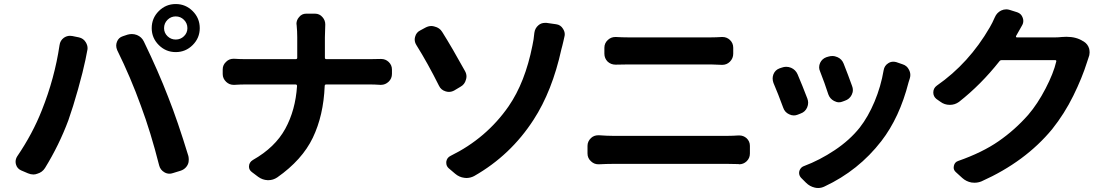

<svg xmlns="http://www.w3.org/2000/svg" viewBox="-20 -859 5502 956"><path d="M796.9 -718.8Q796.9 -695.3 814 -678.7Q831.1 -662.1 855 -662.1Q878.9 -662.1 896 -678.7Q913.1 -695.3 913.1 -718.8Q913.1 -743.2 896 -760.3Q878.9 -777.3 855 -777.3Q831.1 -777.3 814 -760.3Q796.9 -743.2 796.9 -718.8ZM735.4 -718.8Q735.4 -768.6 770.5 -803.7Q805.7 -838.9 855 -838.9Q904.3 -838.9 939.5 -803.7Q974.6 -768.6 974.6 -718.8Q974.6 -669.9 939.5 -634.8Q904.3 -599.6 855 -599.6Q805.7 -599.6 770.5 -634.8Q735.4 -669.9 735.4 -718.8ZM188.5 -310.5Q252 -469.7 276.4 -633.8Q279.3 -657.2 297.9 -670.9Q312.5 -680.7 328.1 -680.7Q334 -680.7 339.8 -679.7L373 -672.9Q395.5 -668 407.2 -648.4Q416 -633.8 416 -619.1Q416 -612.3 414.1 -605.5Q408.2 -578.1 405.3 -560.5Q393.6 -503.9 368.7 -415Q343.8 -326.2 320.3 -259.8Q274.4 -136.7 204.1 -22.5Q190.4 -1 166 5.9Q156.2 9.8 146.5 9.8Q132.8 9.8 119.1 3.9L85 -10.7Q65.4 -19.5 59.6 -40Q57.6 -46.9 57.6 -53.7Q57.6 -67.4 65.4 -80.1Q142.6 -193.4 188.5 -310.5ZM681.6 -332Q630.9 -472.7 563.5 -609.4Q558.6 -621.1 558.6 -631.8Q558.6 -641.6 562.5 -651.4Q570.3 -671.9 591.8 -678.7L615.2 -686.5Q626 -689.5 636.7 -689.5Q649.4 -689.5 662.1 -684.6Q685.5 -674.8 696.3 -652.3Q768.6 -502.9 817.4 -376Q864.3 -257.8 918 -82Q919.9 -73.2 919.9 -64.5Q919.9 -58.6 918.9 -51.8Q916 -37.1 905.3 -25.4Q894.5 -13.7 878.9 -8.8L840.8 2.9Q832 5.9 824.2 5.9Q810.5 5.9 798.8 -1Q778.3 -12.7 772.5 -35.2Q730.5 -201.2 681.6 -332Z M1597.7 -571.3Q1597.7 -564.5 1605.5 -564.5H1823.2Q1847.7 -564.5 1874 -565.4Q1876 -565.4 1877.9 -565.4Q1899.4 -565.4 1915 -550.8Q1931.6 -535.2 1931.6 -512.7V-491.2Q1931.6 -467.8 1915 -452.1Q1898.4 -436.5 1877 -436.5Q1876 -436.5 1874 -436.5Q1843.8 -438.5 1822.3 -438.5H1604.5Q1596.7 -438.5 1596.7 -430.7Q1590.8 -284.2 1537.6 -173.3Q1484.4 -62.5 1360.4 24.4Q1339.8 38.1 1316.4 38.1Q1314.5 38.1 1312.5 38.1Q1287.1 37.1 1265.6 21.5L1234.4 -2Q1219.7 -12.7 1219.7 -29.3Q1219.7 -50.8 1239.3 -62.5Q1349.6 -125 1400.4 -217.8Q1451.2 -310.5 1459 -430.7Q1459 -438.5 1451.2 -438.5H1204.1Q1177.7 -438.5 1146.5 -436.5Q1144.5 -436.5 1143.6 -436.5Q1122.1 -436.5 1106.4 -451.2Q1088.9 -467.8 1088.9 -490.2V-513.7Q1088.9 -536.1 1106.4 -551.8Q1121.1 -566.4 1142.6 -566.4Q1144.5 -566.4 1146.5 -566.4Q1175.8 -564.5 1200.2 -564.5H1452.1Q1460 -564.5 1460 -571.3V-673.8Q1460 -703.1 1457 -734.4Q1456.1 -737.3 1456.1 -740.2Q1456.1 -758.8 1468.8 -773.4Q1482.4 -791 1504.9 -791H1547.9Q1571.3 -791 1585.9 -773.4Q1599.6 -757.8 1599.6 -737.3L1597.7 -672.9Z M2340.8 17.6Q2322.3 27.3 2301.8 27.3Q2296.9 27.3 2292 26.4Q2266.6 23.4 2246.1 5.9L2213.9 -21.5Q2202.1 -32.2 2202.1 -47.9Q2202.1 -50.8 2202.1 -53.7Q2205.1 -74.2 2223.6 -83Q2402.3 -170.9 2512.7 -330.1Q2594.7 -449.2 2630.9 -631.8Q2637.7 -662.1 2640.6 -695.3Q2643.6 -718.8 2661.1 -733.4Q2674.8 -745.1 2693.4 -745.1Q2697.3 -745.1 2701.2 -745.1L2749 -738.3Q2771.5 -735.4 2783.2 -715.8Q2792 -702.1 2792 -688.5Q2792 -681.6 2790 -674.8Q2788.1 -664.1 2785.2 -653.3Q2782.2 -642.6 2779.8 -630.9Q2777.3 -619.1 2775.4 -614.3Q2729.5 -405.3 2636.7 -262.7Q2522.5 -85.9 2340.8 17.6ZM2053.7 -633.8Q2044.9 -647.5 2044.9 -662.1Q2044.9 -668.9 2046.9 -675.8Q2052.7 -698.2 2073.2 -708L2098.6 -721.7Q2113.3 -729.5 2127.9 -729.5Q2135.7 -729.5 2144.5 -726.6Q2168.9 -720.7 2181.6 -700.2Q2231.4 -621.1 2294.9 -505.9Q2302.7 -492.2 2302.7 -478.5Q2302.7 -469.7 2299.8 -461.9Q2293.9 -438.5 2272.5 -426.8L2241.2 -408.2Q2228.5 -401.4 2214.8 -401.4Q2207 -401.4 2198.2 -404.3Q2175.8 -411.1 2166 -431.6Q2109.4 -544.9 2053.7 -633.8Z M2962.9 -41Q2960.9 -41 2959 -41Q2938.5 -41 2922.9 -55.7Q2905.3 -71.3 2905.3 -94.7V-132.8Q2905.3 -155.3 2922.9 -171.9Q2937.5 -185.5 2959 -185.5Q2960.9 -185.5 2962.9 -185.5Q3003.9 -182.6 3030.3 -182.6H3604.5Q3627.9 -182.6 3657.2 -184.6Q3659.2 -184.6 3661.1 -184.6Q3681.6 -184.6 3697.3 -170.9Q3713.9 -155.3 3713.9 -132.8V-94.7Q3713.9 -71.3 3697.3 -55.7Q3681.6 -41 3660.2 -41Q3658.2 -41 3657.2 -42Q3627.9 -43 3604.5 -43H3030.3Q3002 -43 2962.9 -41ZM3046.9 -537.1Q3045.9 -537.1 3044.9 -537.1Q3022.5 -537.1 3005.9 -551.8Q2989.3 -568.4 2989.3 -591.8V-621.1Q2989.3 -644.5 3006.8 -660.2Q3022.5 -674.8 3043.9 -674.8Q3044.9 -674.8 3046.9 -674.8Q3078.1 -672.9 3106.4 -672.9H3520.5Q3544.9 -672.9 3574.2 -674.8Q3575.2 -674.8 3577.1 -674.8Q3598.6 -674.8 3614.3 -660.2Q3630.9 -644.5 3630.9 -621.1V-591.8Q3630.9 -568.4 3614.3 -551.8Q3598.6 -536.1 3576.2 -536.1Q3575.2 -536.1 3574.2 -536.1Q3540 -538.1 3520.5 -538.1H3107.4Q3081.1 -538.1 3046.9 -537.1Z M4063.5 -502.9Q4058.6 -513.7 4058.6 -523.4Q4058.6 -535.2 4063.5 -545.9Q4073.2 -566.4 4094.7 -574.2L4104.5 -577.1Q4114.3 -580.1 4124 -580.1Q4137.7 -580.1 4150.4 -574.2Q4171.9 -564.5 4180.7 -542Q4203.1 -485.4 4222.7 -430.7Q4226.6 -420.9 4226.6 -411.1Q4226.6 -398.4 4220.7 -386.7Q4210 -365.2 4186.5 -357.4L4175.8 -353.5Q4167 -349.6 4157.2 -349.6Q4145.5 -349.6 4132.8 -356.4Q4112.3 -367.2 4104.5 -388.7Q4085.9 -446.3 4063.5 -502.9ZM4379.9 -509.8Q4383.8 -532.2 4402.3 -543.9Q4414.1 -551.8 4427.7 -551.8Q4434.6 -551.8 4442.4 -549.8L4473.6 -539.1Q4496.1 -532.2 4505.9 -511.7Q4512.7 -499 4512.7 -485.4Q4512.7 -476.6 4509.8 -467.8Q4509.8 -467.8 4503.9 -449.2Q4459 -273.4 4368.2 -156.2Q4254.9 -9.8 4085.9 69.3Q4070.3 77.1 4053.7 77.1Q4044.9 77.1 4037.1 75.2Q4011.7 69.3 3993.2 50.8L3968.8 26.4Q3960 16.6 3959 4.9Q3958 -6.8 3964.8 -17.6Q3971.7 -28.3 3983.4 -32.2Q4061.5 -61.5 4136.2 -111.3Q4210.9 -161.1 4260.7 -223.6Q4302.7 -277.3 4334.5 -353Q4366.2 -428.7 4379.9 -509.8ZM3831.1 -446.3Q3827.1 -457 3827.1 -468.8Q3827.1 -478.5 3831.1 -489.3Q3839.8 -510.7 3861.3 -518.6L3873 -522.5Q3883.8 -526.4 3894.5 -526.4Q3907.2 -526.4 3918.9 -521.5Q3941.4 -511.7 3951.2 -489.3Q3974.6 -434.6 4000 -368.2Q4003.9 -357.4 4003.9 -347.7Q4003.9 -335.9 3999 -324.2Q3989.3 -301.8 3966.8 -293.9L3952.1 -288.1Q3942.4 -284.2 3932.6 -284.2Q3920.9 -284.2 3909.2 -290Q3887.7 -299.8 3879.9 -322.3Q3854.5 -391.6 3831.1 -446.3Z M5266.6 -674.8Q5279.3 -675.8 5290 -675.8Q5338.9 -675.8 5372.1 -654.3L5376 -652.3Q5396.5 -639.6 5403.3 -616.2Q5405.3 -606.4 5405.3 -597.7Q5405.3 -584 5399.4 -570.3Q5395.5 -559.6 5392.6 -549.8Q5368.2 -471.7 5324.2 -382.3Q5280.3 -293 5218.8 -215.8Q5085 -53.7 4867.2 43.9Q4850.6 50.8 4832 50.8Q4825.2 50.8 4817.4 49.8Q4791 44.9 4771.5 27.3L4739.3 -2Q4728.5 -11.7 4728.5 -24.4Q4728.5 -28.3 4729.5 -33.2Q4733.4 -51.8 4751 -57.6Q4871.1 -99.6 4952.1 -155.8Q5033.2 -211.9 5099.6 -287.1Q5146.5 -341.8 5186 -418Q5225.6 -494.1 5239.3 -552.7Q5240.2 -555.7 5238.8 -557.6Q5237.3 -559.6 5234.4 -559.6H4967.8Q4960 -559.6 4956.1 -553.7Q4864.3 -437.5 4754.9 -351.6Q4734.4 -336.9 4710 -336.9Q4709 -336.9 4709 -336.9Q4682.6 -336.9 4662.1 -352.5L4642.6 -366.2Q4627 -378.9 4627 -398.4Q4627 -419.9 4644.5 -432.6Q4804.7 -543.9 4908.2 -722.7Q4920.9 -744.1 4933.6 -773.4Q4943.4 -795.9 4964.8 -806.6Q4977.5 -812.5 4990.2 -812.5Q4999 -812.5 5007.8 -809.6L5044.9 -797.9Q5065.4 -791 5072.3 -770.5Q5075.2 -762.7 5075.2 -754.9Q5075.2 -742.2 5068.4 -731.4Q5054.7 -708 5039.1 -679.7Q5038.1 -676.8 5039.1 -674.8Q5040 -672.9 5043 -672.9H5236.3Q5251 -672.9 5266.6 -674.8Z"/></svg>

Font: Gen Jyuu Gothic P Bold
Style: Bold
Weight: 700
Designer: [Source Han Sans]
Ryoko NISHIZUKA  (kana & ideographs); Paul D. Hunt (Latin, Greek & Cyrillic); Wenlong ZHANG  (bopomofo
Version: Version 1.002.20150607